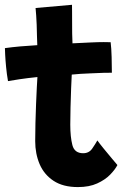

<svg xmlns="http://www.w3.org/2000/svg" viewBox="-20 -736 522 780"><path d="M457 -65.5Q447.5 -47 427.2 -26.2Q407 -5.5 374.8 9.2Q342.5 24 296.5 24Q236 24 197.5 -1.5Q159 -27 141 -69.2Q123 -111.5 123 -162.5Q123 -197 124 -236.5Q125 -276 126.5 -313.2Q128 -350.5 129.5 -379.8Q131 -409 132 -423Q92.5 -419 58.8 -414Q25 -409 12.5 -406.5Q7.5 -434.5 4.8 -463.5Q2 -492.5 1 -514Q0 -535.5 0 -540.5Q29 -544.5 62.2 -547.5Q95.5 -550.5 131.5 -552.5Q131 -564.5 130.2 -590Q129.5 -615.5 129 -636Q128.5 -654.5 127 -673.2Q125.5 -692 124.5 -703.5L272.5 -716.5Q272.5 -710.5 272.8 -688.5Q273 -666.5 273 -635.5Q273 -620 273.2 -599.8Q273.5 -579.5 274.5 -560Q290.5 -560.5 312.8 -561.8Q335 -563 348 -563.5Q379.5 -565 401.5 -565Q423.5 -565 429.5 -564.5Q432.5 -540.5 433.5 -504.5Q434.5 -468.5 434.5 -440.5Q429.5 -441 402 -440.2Q374.5 -439.5 348 -438Q329.5 -437.5 307 -436Q284.5 -434.5 271.5 -433Q270.5 -415.5 269 -378.2Q267.5 -341 266.5 -299.8Q265.5 -258.5 265.5 -229.5Q265.5 -180 274 -146.8Q282.5 -113.5 318 -113.5Q341.5 -113.5 354.5 -132.2Q367.5 -151 375.5 -165.5Q384 -153.5 401.5 -132Q419 -110.5 435.5 -91Q452 -71.5 457 -65.5Z"/></svg>

Font: Grandstander
Style: Bold
Weight: 700
Designer: Tyler Finck
Foundry: Etcetera Type Co
Version: Version 1.200; ttfautohint (v1.8.3)